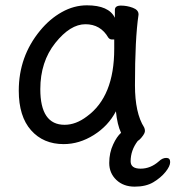

<svg xmlns="http://www.w3.org/2000/svg" viewBox="-20 -512 653 714"><path d="M504.9 1Q498 8.8 492.2 12.2Q465.8 46.9 465.8 87.9Q465.8 115.2 502.9 115.2Q540 115.2 570.8 87.9Q584 75.2 598.4 75.2Q612.8 75.2 612.8 90.6Q612.8 106 595.5 127.4Q578.1 148.9 550.5 165.5Q522.9 182.1 481 182.1Q439 182.1 412.6 157Q386.2 131.8 386.2 94Q386.2 56.2 400.9 24.9Q414.1 -3.9 430.2 -18.1Q416 -47.9 411.1 -98.1Q382.8 -43.9 328.9 -10Q274.9 23.9 216.8 23.9Q141.1 23.9 95.5 -27.6Q49.8 -79.1 49.8 -174.8Q49.8 -301.8 128.9 -397.9Q165 -441.9 210 -467Q254.9 -492.2 303.2 -492.2Q384.8 -492.2 407.2 -445.8V-475.1Q407.2 -491.2 429.7 -491.2Q452.1 -491.2 473.6 -483.2Q495.1 -475.1 495.1 -459V-457Q481.9 -368.2 481.9 -194.8Q481.9 -91.8 516.1 -38.1Q519 -32.2 519 -24.9Q519 -21 516.1 -14.9Q513.2 -8.8 504.9 1ZM129.9 -180.2Q129.9 -47.9 220.2 -47.9Q262.2 -47.9 303.2 -79.1Q404.8 -152.8 404.8 -330.1Q404.8 -355 404.8 -365.2H396Q388.2 -365.2 382.8 -372.1Q354 -421.9 297.6 -421.9Q241.2 -421.9 185.5 -352.1Q129.9 -282.2 129.9 -180.2Z"/></svg>

Font: LXGW WenKai Screen
Style: Regular
Weight: 400
Designer: LXGW / Fontworks Inc.
Foundry: LXGW / Fontworks Inc.
Version: Version 1.510;January 18,2025